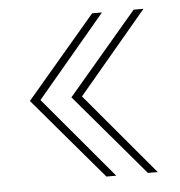

<svg xmlns="http://www.w3.org/2000/svg" viewBox="-41 -570 507 540"><g transform="rotate(-5 212.5 -300.5)"><path d="M238.3 -70.3 42.5 -300.8 238.3 -531.2H266.1L72.3 -300.8L266.1 -70.3ZM355.5 -70.3 159.7 -300.8 355.5 -531.2H383.3L189.5 -300.8L383.3 -70.3Z"/></g></svg>

Font: Inter 20pt Thin
Style: Regular
Weight: 250
Version: Version 4.001;git-66647c0bb